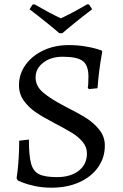

<svg xmlns="http://www.w3.org/2000/svg" viewBox="-20 -858 570 890"><path d="M62 -22 57 -32Q58 -38 61 -62Q64 -86 66.5 -124.5Q69 -163 69 -206L114 -211Q114 -136 124 -100Q134 -64 161 -50.5Q188 -37 244 -37Q307 -37 345 -66.5Q383 -96 383 -147Q383 -177 362.5 -201Q342 -225 314 -242Q286 -259 231 -288Q179 -315 146 -337.5Q113 -360 90.5 -391Q68 -422 68 -463Q68 -515 98.5 -557.5Q129 -600 181.5 -624.5Q234 -649 298 -649Q338 -649 372 -643.5Q406 -638 426 -632Q446 -626 451 -624L454 -618Q453 -612 449 -590Q445 -568 440 -529Q435 -490 432 -449L393 -445L387 -450Q388 -454 389 -468.5Q390 -483 390 -502Q390 -555 364 -575Q338 -595 271 -595Q216 -595 180.5 -567.5Q145 -540 145 -499Q145 -459 179.5 -429.5Q214 -400 281 -365Q346 -332 380 -310.5Q414 -289 440 -257Q466 -225 466 -183Q466 -127 434.5 -82.5Q403 -38 347 -13Q291 12 219 12Q177 12 142 4.5Q107 -3 84.5 -12Q62 -21 62 -22ZM269 -704H255Q243 -715 200.5 -749.5Q158 -784 117 -815L131 -837L140 -838Q207 -799 262 -773Q314 -797 384 -838L393 -837L407 -815Q366 -784 323.5 -749.5Q281 -715 269 -704Z"/></svg>

Font: Sahitya
Style: Regular
Weight: 400
Designer: Juan Pablo del Peral
Foundry: Juan Pablo del Peral (http://www.huertatipografica.com)
Version: Version 1.001;PS 001.000;hotconv 1.0.70;makeotf.lib2.5.58329